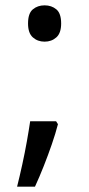

<svg xmlns="http://www.w3.org/2000/svg" viewBox="-20 -570 334 719"><path d="M190 -116 197 -105Q188 -70 174 -29.5Q160 11 144 51.5Q128 92 111 129H44Q54 89 63.5 45.5Q73 2 80.5 -40Q88 -82 93 -116ZM147 -414Q121 -414 103 -430Q85 -446 85 -482Q85 -520 103 -535Q121 -550 147 -550Q173 -550 191 -535Q209 -520 209 -482Q209 -446 191 -430Q173 -414 147 -414Z"/></svg>

Font: hin115
Style: Book
Weight: 400
Designer: Jelle Bosma - Monotype Design Team
Foundry: Monotype Imaging Inc.
Version: Version 2.003